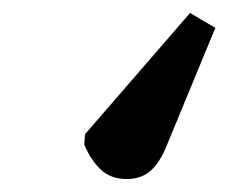

<svg xmlns="http://www.w3.org/2000/svg" viewBox="-20 -96 385 296"><path d="M273 -76 312 -53 238 126Q227 154 212.5 167Q198 180 175 180Q151 180 135.5 165.5Q120 151 110 127L111 111Z"/></svg>

Font: Literata 18pt
Style: Bold Italic
Weight: 700
Italic angle: -2°
Designer: Latin by Veronika Burian and Jose Scaglione. Greek by Irene Vlachou. Cyrillic by Vera Evstafieva
Foundry: TypeTogether
Version: Version 3.103;gftools[0.9.29]